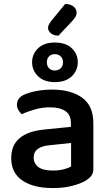

<svg xmlns="http://www.w3.org/2000/svg" viewBox="-20 -940 557 975"><path d="M248 -74Q280 -74 304.5 -80.5Q329 -87 341 -95V-214L237 -203Q195 -200 173 -184.5Q151 -169 151 -140Q151 -110 174.5 -92Q198 -74 248 -74ZM244 -485Q340 -485 397 -444Q454 -403 454 -315V-83Q454 -60 443 -46.5Q432 -33 414 -22Q386 -6 344 4.5Q302 15 248 15Q150 15 93.5 -23.5Q37 -62 37 -137Q37 -203 79.5 -238.5Q122 -274 203 -282L340 -296V-316Q340 -357 312 -376Q284 -395 234 -395Q195 -395 157.5 -384.5Q120 -374 91 -360Q81 -368 73.5 -381Q66 -394 66 -408Q66 -443 104 -460Q132 -472 169 -478.5Q206 -485 244 -485ZM143 -624Q143 -666 173.5 -695Q204 -724 258 -724Q314 -724 344.5 -695Q375 -666 375 -624Q375 -582 344.5 -552.5Q314 -523 258 -523Q204 -523 173.5 -552.5Q143 -582 143 -624ZM218 -624Q218 -604 229.5 -593Q241 -582 258 -582Q276 -582 288 -593Q300 -604 300 -624Q300 -643 288 -654Q276 -665 258 -665Q241 -665 229.5 -654Q218 -643 218 -624ZM238 -831 311 -920Q340 -919 354.5 -906Q369 -893 369 -877Q369 -863 362 -852.5Q355 -842 342 -828L277 -759Q253 -759 238.5 -771Q224 -783 224 -798Q224 -806 227.5 -813.5Q231 -821 238 -831Z"/></svg>

Font: BalooTamma2SemiBold
Style: Regular
Weight: 600
Designer: Divya Kowshik, Shuchita Grover and Ek Type
Foundry: Ek Type
Version: Version 1.700